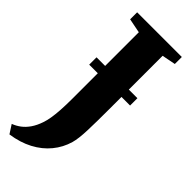

<svg xmlns="http://www.w3.org/2000/svg" viewBox="-321 -784 1018 1018"><g transform="rotate(45 188.0 -275.0)"><path d="M-23.5 145.5Q0.5 136.5 21.2 121Q42 105.5 59.2 80.8Q76.5 56 88.5 20.5Q95.5 0.5 100 -26Q104.5 -52.5 107 -90.2Q109.5 -128 109.5 -180.5V-674.5L28.5 -690.5V-743H363.5V-690.5L287 -675.5V-275Q287 -180.5 284.8 -115Q282.5 -49.5 272.5 -14.5Q257 39.5 221.2 83Q185.5 126.5 131.5 155Q77.5 183.5 7.5 193.5ZM351.5 -422V-367H45V-422Z"/></g></svg>

Font: Merriweather 60pt Black
Style: Regular
Weight: 900
Version: Version 2.100